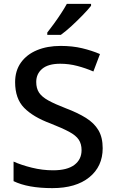

<svg xmlns="http://www.w3.org/2000/svg" viewBox="-20 -961 594 991"><path d="M510 -196Q510 -102 441 -46Q372 10 250 10Q124 10 50 -26V-127Q90 -109 144.5 -95.5Q199 -82 254 -82Q327 -82 364 -110Q401 -138 401 -186Q401 -218 386.5 -240Q372 -262 336.5 -281Q301 -300 240 -324Q151 -357 104.5 -404.5Q58 -452 58 -537Q58 -596 88 -638Q118 -680 171 -702Q224 -724 293 -724Q354 -724 404 -712Q454 -700 496 -682L462 -592Q423 -609 379.5 -620.5Q336 -632 291 -632Q229 -632 198 -606Q167 -580 167 -538Q167 -505 181.5 -483Q196 -461 229.5 -442.5Q263 -424 320 -402Q381 -379 423.5 -352.5Q466 -326 488 -289Q510 -252 510 -196ZM450 -931Q435 -912 407.5 -883.5Q380 -855 349.5 -827Q319 -799 294 -781H224V-793Q239 -812 258 -838Q277 -864 295 -891.5Q313 -919 325 -941H450Z"/></svg>

Font: Noto Sans Khmer UI Medium
Style: Regular
Weight: 500
Designer: Danh Hong and the Monotype Design Team
Foundry: Monotype Imaging Inc.
Version: Version 2.002; ttfautohint (v1.8.4.7-5d5b)